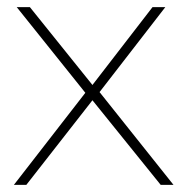

<svg xmlns="http://www.w3.org/2000/svg" viewBox="-20 -520 529 540"><path d="M64 -500 240 -281 409 -500H445L260 -261L468 0H432L240 -238L54 0H19L220 -259L27 -500Z"/></svg>

Font: Human Sans ExtraLight
Style: Regular
Weight: 200
Designer: Tim Radville
Foundry: Continuum
Version: Version 1.000;FEAKit 1.0